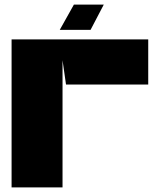

<svg xmlns="http://www.w3.org/2000/svg" viewBox="-20 -809 690 829"><path d="M265 -444 250 -549V0H30V-639H620V-444ZM299 -789H428L371 -680H238Z"/></svg>

Font: Banana Brick
Style: Regular
Weight: 400
Designer: artmaker
Foundry: artmaker
Version: Version 4.000 2011 initial release